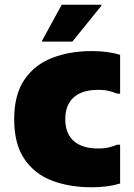

<svg xmlns="http://www.w3.org/2000/svg" viewBox="-20 -780 568 812"><path d="M40 -276Q40 -380 83.5 -443.5Q127 -507 201.5 -535.5Q276 -564 368 -564Q437 -564 488 -548V-384H476Q461 -390 442 -395Q423 -400 396 -400Q327 -400 291.5 -368Q256 -336 256 -276Q256 -216 291.5 -184Q327 -152 396 -152Q423 -152 442 -157Q461 -162 476 -168H488V-4Q437 12 368 12Q273 12 199 -16.5Q125 -45 82.5 -108.5Q40 -172 40 -276ZM158 -604V-608L241 -760H409V-756L286 -604Z"/></svg>

Font: Kufam Black
Style: Regular
Weight: 900
Designer: Wael Morcos, Artur Schmal
Foundry: Original Type
Version: Version 1.301; ttfautohint (v1.8.3)